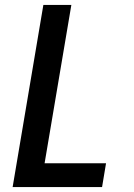

<svg xmlns="http://www.w3.org/2000/svg" viewBox="-20 -755 540 775"><path d="M31 0 155 -735H268L160 -96H408L392 0Z"/></svg>

Font: iosevka_custom_sans_ss08
Style: Bold Italic
Weight: 700
Italic angle: -10°
Designer: Belleve Invis
Foundry: Belleve Invis
Version: Version 10.3.0; ttfautohint (v1.8.3)